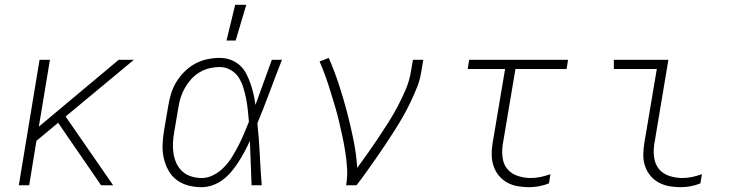

<svg xmlns="http://www.w3.org/2000/svg" viewBox="-20 -768 3040 796"><path d="M399 0 221 -259 131 -184 101 0H58L144 -520H187L141 -243L472 -520H535L252 -285L449 0Z M816 8Q787 8 760.5 1Q734 -6 712.5 -22Q691 -38 678 -62Q665 -86 659 -112.5Q653 -139 654 -168Q655 -197 660 -226L677 -326Q681 -351 688.5 -377Q696 -403 710 -426.5Q724 -450 744.5 -470.5Q765 -491 789 -504Q813 -517 839.5 -522.5Q866 -528 891 -528Q915 -528 936.5 -520Q958 -512 974.5 -497Q991 -482 1001 -462.5Q1011 -443 1018.5 -421.5Q1026 -400 1031 -378Q1036 -356 1039 -333Q1056 -380 1073 -426.5Q1090 -473 1107 -520H1149Q1123 -454 1098.5 -388Q1074 -322 1047 -257Q1054 -193 1057 -128.5Q1060 -64 1065 0H1023Q1021 -46 1019.5 -92Q1018 -138 1016 -184Q1006 -162 994.5 -140.5Q983 -119 970 -98.5Q957 -78 941 -58.5Q925 -39 905.5 -24Q886 -9 862.5 -0.5Q839 8 816 8ZM817 -30Q842 -30 866.5 -43Q891 -56 910 -76Q929 -96 943 -119Q957 -142 969 -165.5Q981 -189 991.5 -213.5Q1002 -238 1012 -263Q1010 -287 1007.5 -311Q1005 -335 1000.5 -358Q996 -381 989 -404Q982 -427 970 -446Q958 -465 937 -477.5Q916 -490 892 -490Q870 -490 848.5 -485Q827 -480 807 -468Q787 -456 772 -439Q757 -422 746 -402.5Q735 -383 728.5 -362Q722 -341 719 -319L702 -219Q698 -197 697 -174.5Q696 -152 699.5 -130.5Q703 -109 712 -90Q721 -71 736.5 -57Q752 -43 773 -36.5Q794 -30 817 -30ZM919 -600 955 -748H1001L957 -600Z M1415 0Q1421 -35 1419 -68.5Q1417 -102 1412 -135Q1407 -168 1400 -200.5Q1393 -233 1385.5 -265Q1378 -297 1368.5 -328.5Q1359 -360 1349.5 -391Q1340 -422 1329 -452.5Q1318 -483 1305 -513L1343 -528Q1366 -475 1384.5 -419Q1403 -363 1418 -306Q1433 -249 1445 -190.5Q1457 -132 1461 -72Q1484 -103 1506 -134.5Q1528 -166 1549.5 -198Q1571 -230 1591.5 -262.5Q1612 -295 1629.5 -328.5Q1647 -362 1662 -397Q1677 -432 1683 -468L1692 -520H1735L1726 -468Q1721 -436 1708.5 -405Q1696 -374 1681.5 -343.5Q1667 -313 1650 -283.5Q1633 -254 1614.5 -225Q1596 -196 1577 -167.5Q1558 -139 1538.5 -111Q1519 -83 1499 -55Q1479 -27 1458 0Z M2174 8Q2150 8 2126.5 4Q2103 0 2083 -11Q2063 -22 2048.5 -39.5Q2034 -57 2026.5 -79Q2019 -101 2018.5 -125Q2018 -149 2022 -173L2074 -482H1919L1925 -520H2335L2329 -482H2117L2064 -167Q2060 -139 2064 -112Q2068 -85 2084.5 -66Q2101 -47 2127 -38.5Q2153 -30 2181 -30Q2201 -30 2222 -34.5Q2243 -39 2262 -46L2256 -8Q2237 0 2215.5 4Q2194 8 2174 8Z M2802 8Q2778 8 2755 4Q2732 0 2711.5 -11Q2691 -22 2676.5 -39.5Q2662 -57 2654.5 -79Q2647 -101 2647 -125Q2647 -149 2651 -173L2703 -482H2525V-520H2751L2692 -167Q2688 -139 2692.5 -112Q2697 -85 2713 -66Q2729 -47 2755.5 -38.5Q2782 -30 2809 -30Q2830 -30 2850.5 -34.5Q2871 -39 2890 -46L2884 -8Q2865 0 2844 4Q2823 8 2802 8Z"/></svg>

Font: Iosevka XLt Ex Obl
Style: Regular
Weight: 200
Width: 7
Italic angle: -9°
Monospace: yes
Designer: Belleve Invis
Foundry: Belleve Invis
Version: Version 32.5.0; ttfautohint (v1.8.4)